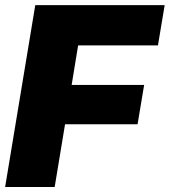

<svg xmlns="http://www.w3.org/2000/svg" viewBox="-20 -748 679 768"><path d="M0.5 0 121.1 -727.5H638.7L611.8 -566.4H292.5L266.6 -408.2H556.6L530.3 -251H240.2L198.7 0Z"/></svg>

Font: Inter 17pt Black
Style: Italic
Weight: 900
Italic angle: -9.3988°
Version: Version 4.001;git-66647c0bb